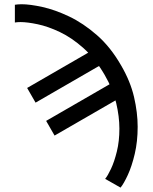

<svg xmlns="http://www.w3.org/2000/svg" viewBox="-20 -752 706 888"><path d="M144.5 -277.3 494.6 -479.5 455.6 -547.4 105.5 -345.2ZM232.4 -125 582.5 -327.1 543.5 -395 193.4 -192.9ZM540 -449.7Q491.2 -534.7 428 -589.8Q364.7 -645 299.3 -676Q233.9 -707 176 -719.7Q118.2 -732.4 80.1 -732.4Q70.8 -732.4 63 -731.7Q55.2 -731 48.8 -730V-647.9Q54.2 -648.9 60.8 -649.4Q67.4 -649.9 75.2 -649.9Q106 -649.9 153.8 -639.9Q201.7 -629.9 256.8 -603.8Q312 -577.6 366 -529.5Q419.9 -481.4 463.9 -405.8Q502.4 -339.4 517.3 -276.1Q532.2 -212.9 532.2 -157.2Q532.2 -99.1 520.5 -51.5Q508.8 -3.9 493.4 28.8Q478 61.5 466.3 75.2L537.6 115.7Q552.7 97.2 571.3 56.9Q589.8 16.6 603.3 -40.5Q616.7 -97.7 616.7 -165.5Q616.7 -231 599.9 -303.5Q583 -376 540 -449.7Z"/></svg>

Font: Giphurs
Style: Regular
Weight: 400
Version: Version 2.010